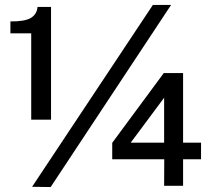

<svg xmlns="http://www.w3.org/2000/svg" viewBox="-20 -751 853 775"><path d="M106 -268V-616.5H22V-664.5Q80.5 -664 104.8 -678.8Q129 -693.5 131.5 -723H186V-268ZM670.5 -731 184.5 4 109.5 3 597 -731ZM641 -456H719V-175H791.5V-108H719V-1H642.5L643 -108H433V-174.5ZM507.5 -175H642.5V-356.5Z"/></svg>

Font: Public Sans SemiBold
Style: Regular
Weight: 600
Designer: The Public Sans Project Authors: Dan O. Williams and USWDS (Libre Franklin designed by Pablo Impallari and Rodrigo Fuenz
Version: Version 1.007